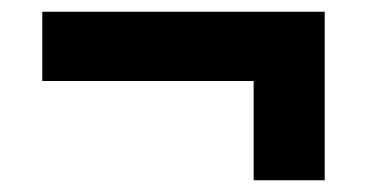

<svg xmlns="http://www.w3.org/2000/svg" viewBox="-20 -385 640 327"><path d="M533 -78V-365H52V-247H412V-78Z"/></svg>

Font: IBM Plex Thai Looped
Style: Bold
Weight: 700
Designer: Mike Abbink, Paul van der Laan, Pieter van Rosmalen, Ben Mitchell, Mark Frömberg
Foundry: Bold Monday
Version: Version 1.0